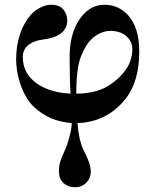

<svg xmlns="http://www.w3.org/2000/svg" viewBox="-20 -506 656 808"><path d="M48 -258C48 -219.3 55 -181 69 -143C83 -105 102 -75 126 -53C148 -33.7 170.8 -18.8 194.5 -8.5C218.2 1.8 247.3 8.7 282 12C282 26 278.7 45.5 272 70.5C265.3 95.5 258.3 115.7 251 131C243 147.7 237.2 162.2 233.5 174.5C229.8 186.8 228 200.7 228 216C228 236 234.3 252 247 264C259.7 276 276.3 282 297 282C315 282 330.3 275.7 343 263C355.7 250.3 362 235 362 217C362 203.7 359.5 190.2 354.5 176.5C349.5 162.8 341.3 144.7 330 122C318 96.7 310 60 306 12C387.3 9.3 454 -23.7 506 -87C546 -135.7 566 -203.3 566 -290C566 -357.3 550 -408.3 518 -443C491.3 -471.7 458.7 -486 420 -486C377.3 -486 342.2 -465.5 314.5 -424.5C286.8 -383.5 273 -331 273 -267C273 -201 274.3 -149.3 277 -112C217.7 -114.7 169.3 -129.7 132 -157C94.7 -184.3 76 -220.7 76 -266C76 -287.3 83.8 -304.2 99.5 -316.5C115.2 -328.8 134.3 -336.3 157 -339C227.7 -347.7 263 -374.7 263 -420C263 -437.3 257.5 -452.7 246.5 -466C235.5 -479.3 218.7 -486 196 -486C180.7 -486 165.2 -482 149.5 -474C133.8 -466 120.3 -455.7 109 -443C89.7 -421 74.7 -393.8 64 -361.5C53.3 -329.2 48 -294.7 48 -258ZM301 -112C301 -156 303.5 -193.2 308.5 -223.5C313.5 -253.8 324.7 -283.3 342 -312C354 -332 369.3 -347.7 388 -359C406.7 -370.3 425 -376 443 -376C473 -376 496.2 -368.3 512.5 -353C528.8 -337.7 537 -320 537 -300C537 -282.7 534 -265.3 528 -248C522 -230.7 510.8 -212.7 494.5 -194C478.2 -175.3 457.7 -158.3 433 -143C397.7 -122.3 353.7 -112 301 -112Z"/></svg>

Font: Km Standard TT
Style: Bold
Weight: 700
Designer: Alexey Kryukov <alexios@thessalonica.org.ru>
Version: Version 2.0.2